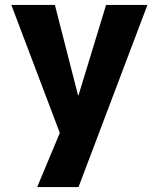

<svg xmlns="http://www.w3.org/2000/svg" viewBox="-20 -540 645 780"><path d="M297 -153H299L411 -520H579L299 220H131L223 0L26 -520H203Z"/></svg>

Font: Mplus 1p ExtraBold
Style: Regular
Weight: 800
Version: Version 1.061